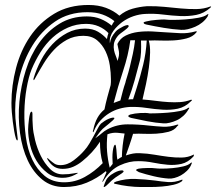

<svg xmlns="http://www.w3.org/2000/svg" viewBox="-20 -752 869 772"><path d="M818 -695Q818 -693 816.5 -690.5Q815 -688 815 -686Q806 -672 793 -661.5Q780 -651 765 -644.5Q750 -638 735 -634.5Q720 -631 708 -632Q675 -634 639 -640Q603 -646 570 -653Q568 -653 563 -655Q558 -657 558 -659Q556 -662 561.5 -664Q567 -666 569 -666Q576 -668 586.5 -669.5Q597 -671 608.5 -672Q620 -673 630.5 -673.5Q641 -674 649 -673Q655 -672 677 -672Q699 -672 726 -674Q753 -676 777.5 -680.5Q802 -685 812 -693Q814 -695 816 -695ZM741 -319Q741 -317 739.5 -314.5Q738 -312 737 -311Q729 -297 717 -286Q705 -275 691 -268.5Q677 -262 662.5 -258.5Q648 -255 637 -256Q606 -258 572 -264.5Q538 -271 507 -278Q505 -279 500.5 -280.5Q496 -282 496 -285Q495 -287 499.5 -289.5Q504 -292 506 -292Q520 -296 544 -297.5Q568 -299 582 -296Q588 -296 609 -296.5Q630 -297 655 -299Q680 -301 703 -305.5Q726 -310 736 -318Q737 -318 737.5 -318.5Q738 -319 739 -319ZM751 -97Q752 -96 750.5 -94Q749 -92 749 -90Q743 -76 731.5 -65Q720 -54 707.5 -47Q695 -40 681.5 -36.5Q668 -33 658 -34Q629 -36 597.5 -43.5Q566 -51 538 -60Q536 -62 532.5 -63.5Q529 -65 527 -68Q527 -70 531.5 -72Q536 -74 538 -74Q551 -76 572.5 -76.5Q594 -77 608 -75Q613 -74 632 -74Q651 -74 673.5 -76Q696 -78 717 -83Q738 -88 747 -97Q751 -101 751 -97ZM440 -277Q440 -274 433.5 -268Q427 -262 418.5 -255Q410 -248 402.5 -242Q395 -236 393 -234Q384 -225 377.5 -216Q371 -207 363 -196Q379 -207 389 -216Q399 -225 412 -232Q450 -252 493 -252Q536 -252 580 -247Q607 -244 635 -242.5Q663 -241 693 -251Q697 -252 697 -249Q697 -248 693 -245Q681 -228 657.5 -222Q634 -216 608.5 -214.5Q583 -213 559 -214Q535 -215 521 -214H515Q508 -190 500.5 -168.5Q493 -147 486 -127Q501 -132 514.5 -134.5Q528 -137 543 -136Q572 -135 601 -130Q630 -125 657.5 -121.5Q685 -118 710.5 -118.5Q736 -119 758 -130Q759 -130 759.5 -130.5Q760 -131 760 -129L758 -123Q736 -99 709.5 -93Q683 -87 654.5 -89.5Q626 -92 596 -98Q566 -104 537 -104Q500 -105 461.5 -87Q423 -69 396 -25Q395 -23 393.5 -21Q392 -19 392 -21Q392 -25 393 -26Q398 -35 401 -43Q404 -51 408 -59Q407 -60 407 -61.5Q407 -63 406 -64Q371 -35 329 -17.5Q287 0 237 0Q187 0 150.5 -29.5Q114 -59 91.5 -107Q69 -155 60.5 -217Q52 -279 58 -343Q64 -407 83.5 -469Q103 -531 137 -579Q171 -627 219 -656.5Q267 -686 329 -686Q360 -686 384.5 -676Q409 -666 429 -649Q433 -658 440 -667Q419 -684 392.5 -693.5Q366 -703 332 -703Q256 -703 201 -665Q146 -627 110.5 -569Q75 -511 58 -441Q41 -371 41 -307Q41 -277 45 -246.5Q49 -216 51 -196Q52 -188 49.5 -187.5Q47 -187 44 -195Q40 -208 37 -225.5Q34 -243 31.5 -262.5Q29 -282 27.5 -301.5Q26 -321 26 -338Q26 -408 44.5 -478.5Q63 -549 101 -605Q139 -661 197.5 -696.5Q256 -732 336 -732Q375 -732 406 -720.5Q437 -709 460 -689Q484 -709 513 -717Q542 -725 570 -727Q606 -728 640.5 -724.5Q675 -721 707.5 -718Q740 -715 770 -715.5Q800 -716 826 -726Q829 -726 829 -725L826 -721Q800 -698 769 -692Q738 -686 704.5 -687.5Q671 -689 635.5 -693.5Q600 -698 564 -696Q541 -695 517 -687Q493 -679 471 -663Q463 -657 453.5 -648Q444 -639 436 -628Q428 -617 424 -604.5Q420 -592 422 -578Q424 -592 429 -602Q434 -612 445 -625Q450 -631 459 -636.5Q468 -642 476 -646Q484 -650 490.5 -651Q497 -652 497 -648Q499 -645 491 -638Q483 -631 480 -629Q472 -623 464.5 -617.5Q457 -612 451 -604Q440 -589 438 -575.5Q436 -562 438.5 -550Q441 -538 445.5 -527.5Q450 -517 452 -507Q461 -529 458 -546Q455 -563 452 -575Q463 -598 485.5 -609Q508 -620 535.5 -623.5Q563 -627 592.5 -625.5Q622 -624 647 -622Q676 -620 705.5 -618.5Q735 -617 767 -626Q771 -627 771 -626Q771 -623 769 -621Q755 -604 730 -597.5Q705 -591 678 -589.5Q651 -588 625 -589Q599 -590 584 -589H578Q584 -569 583.5 -540.5Q583 -512 578.5 -479.5Q574 -447 567 -414Q560 -381 553 -352Q580 -350 606.5 -346.5Q633 -343 657.5 -341.5Q682 -340 704.5 -341.5Q727 -343 748 -351Q752 -351 752 -349L748 -345Q724 -321 695 -315Q666 -309 634 -311Q602 -313 569 -318Q536 -323 503 -322Q482 -321 460.5 -315Q439 -309 419.5 -297Q400 -285 384 -267.5Q368 -250 358 -226Q356 -221 355 -220.5Q354 -220 353.5 -221.5Q353 -223 353.5 -225.5Q354 -228 355 -230Q361 -259 372 -278.5Q383 -298 400 -312Q405 -337 411.5 -361Q418 -385 425 -410Q426 -416 426 -422Q426 -428 426 -434Q426 -459 421.5 -489Q417 -519 404.5 -545.5Q392 -572 370.5 -590Q349 -608 315 -608Q278 -608 249 -592Q220 -576 197 -551.5Q174 -527 155.5 -496.5Q137 -466 121 -437Q118 -431 116.5 -430Q115 -429 115 -431Q114 -433 115 -437Q126 -474 145 -510Q164 -546 190.5 -574Q217 -602 250 -619.5Q283 -637 322 -637Q353 -637 374 -624.5Q395 -612 410 -595Q411 -601 412.5 -607.5Q414 -614 416 -619Q400 -636 377 -646Q354 -656 326 -656Q287 -656 253 -641Q219 -626 191.5 -601Q164 -576 143 -542.5Q122 -509 107 -473Q95 -443 87 -397.5Q79 -352 78 -302Q77 -252 84 -201Q91 -150 110 -110Q129 -70 160 -44.5Q191 -19 238 -19Q282 -19 321 -40.5Q360 -62 393 -96Q387 -116 384.5 -137.5Q382 -159 382 -182Q367 -159 349 -139.5Q331 -120 311 -104Q294 -90 274.5 -81.5Q255 -73 232 -73Q212 -73 198.5 -81.5Q185 -90 175 -105Q167 -116 170 -116Q173 -116 181 -108Q190 -100 199 -94Q208 -88 223 -88Q251 -88 276.5 -107.5Q302 -127 319 -147Q330 -159 339.5 -175Q349 -191 357.5 -206.5Q366 -222 373 -235.5Q380 -249 386 -255Q392 -260 400.5 -265.5Q409 -271 417.5 -274.5Q426 -278 432.5 -279Q439 -280 440 -277ZM570 -589H547Q548 -564 547 -542Q546 -520 541 -503Q532 -467 521 -428Q510 -389 496 -352Q499 -352 502 -352.5Q505 -353 508 -353H515L530 -400Q544 -444 555.5 -491Q567 -538 570 -589ZM523 -590H504Q496 -530 475 -467Q454 -404 437 -338Q445 -341 451.5 -343.5Q458 -346 464 -348Q469 -368 474 -386.5Q479 -405 484 -419Q485 -425 490.5 -442Q496 -459 502 -483Q508 -507 514 -535Q520 -563 523 -590ZM481 -215Q473 -216 453 -218Q433 -220 412 -212Q408 -175 410.5 -143.5Q413 -112 421 -78L433 -93Q432 -105 432 -119Q432 -133 433.5 -144.5Q435 -156 437.5 -163Q440 -170 443 -170Q445 -170 446 -164.5Q447 -159 448 -150Q449 -141 449.5 -130.5Q450 -120 452 -110Q457 -113 461 -116Q465 -119 470 -121Q471 -166 481 -215ZM714 -29Q714 -27 713 -26Q712 -25 711 -23Q699 -14 677.5 -9Q656 -4 631.5 -2Q607 0 584 0Q561 0 547 0Q522 0 494.5 -3.5Q467 -7 447 -12Q445 -12 441.5 -13Q438 -14 438 -16Q438 -18 441.5 -19.5Q445 -21 447 -22Q485 -34 524.5 -32.5Q564 -31 604 -26Q629 -22 655.5 -20Q682 -18 710 -29Q712 -30 714 -29ZM477 -63Q477 -60 469 -54.5Q461 -49 459 -48Q451 -43 444.5 -38.5Q438 -34 430 -27Q422 -20 415 -12.5Q408 -5 400 0Q396 0 397 -3Q402 -18 407 -28Q412 -38 426 -49Q432 -53 440 -57.5Q448 -62 456 -64.5Q464 -67 470 -67Q476 -67 477 -63ZM281 -49Q258 -37 232 -37Q196 -37 170 -57Q144 -77 126.5 -106Q109 -135 101 -169Q93 -203 93 -232Q93 -238 94 -250Q95 -262 96.5 -273.5Q98 -285 100.5 -294Q103 -303 107 -303Q111 -303 110.5 -287.5Q110 -272 112 -244Q113 -222 121 -189Q129 -156 144 -125.5Q159 -95 181 -73Q203 -51 232 -51Q257 -51 277 -55Q287 -57 292 -57Q297 -57 281 -49Z"/></svg>

Font: mr_AkronimG
Style: Regular
Weight: 400
Version: Version 1.002 April 14, 2020